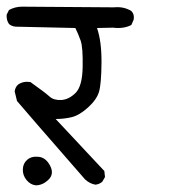

<svg xmlns="http://www.w3.org/2000/svg" viewBox="-20 -575 540 576"><path d="M266 -21Q249 -24 235 -37Q50 -249 31 -272L24 -301Q26 -314 34 -321Q49 -332 71 -329Q116 -297 128.5 -285.5Q141 -274 163.5 -275Q186 -276 206.5 -296Q227 -316 228 -374.5Q229 -433 222 -453Q215 -473 206 -491L27 -495Q15 -496 7 -503Q-1 -514 0 -531L7 -545Q25 -555 46.5 -555Q68 -555 322 -553Q351 -556 374 -542Q384 -532 381 -516L374 -500Q351 -488 319 -492L271 -491Q285 -451 284.5 -387Q284 -323 277 -299.5Q270 -276 244 -252.5Q218 -229 195 -223.5Q172 -218 147 -218L293 -62L295 -44L287 -30Q278 -22 266 -21ZM87 -19Q71 -21 59.5 -35Q48 -49 48.5 -67Q49 -85 62 -96Q75 -107 96.5 -104.5Q118 -102 130.5 -77.5Q143 -53 125.5 -36Q108 -19 87 -19Z"/></svg>

Font: NaniFont Regular
Style: Regular
Weight: 400
Designer: Nanigashitei
Version: Version 1.036